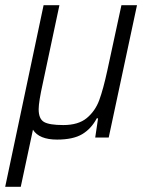

<svg xmlns="http://www.w3.org/2000/svg" viewBox="-41 -530 591 740"><path d="M487 -510 378 0H326L337 -74H332Q311 -34 276 -13Q241 8 179 8Q110 8 86 -30L39 190H-21L127 -510H188L124 -209Q108 -137 108 -109Q108 -72 128.5 -60Q149 -48 203 -48Q261 -48 293.5 -75Q326 -102 341.5 -144Q357 -186 373 -260L427 -510Z"/></svg>

Font: Saira Semi Condensed
Style: Italic
Weight: 400
Width: 4
Italic angle: -12°
Designer: Hector Gatti with collaboration of the Omnibus-Type team
Foundry: Omnibus-Type
Version: Version 1.001; ttfautohint (v1.8)